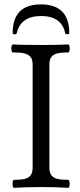

<svg xmlns="http://www.w3.org/2000/svg" viewBox="-20 -873 372 896"><path d="M45.4 -33.7Q76.7 -33.7 95.2 -38.1Q113.8 -42.5 123 -54.9Q132.3 -67.4 132.3 -90.8V-572.3Q132.3 -595.2 122.3 -607.4Q112.3 -619.6 92.8 -624Q73.2 -628.4 40 -628.4Q35.6 -628.4 33.7 -637.7Q31.7 -647 33.7 -656.2Q35.6 -665.5 40 -665.5Q93.8 -663.1 169.4 -663.1Q244.6 -663.1 298.3 -665.5Q302.7 -665.5 304.4 -656.2Q306.2 -647 304.4 -637.7Q302.7 -628.4 298.3 -628.4Q267.1 -628.4 248.3 -624Q229.5 -619.6 220 -607.4Q210.4 -595.2 210.4 -572.3V-90.8Q210.4 -67.4 220 -54.9Q229.5 -42.5 248 -38.1Q266.6 -33.7 298.3 -33.7Q302.7 -33.7 304.4 -24.4Q306.2 -15.1 304.4 -5.9Q302.7 3.4 298.3 3.4Q239.7 0 171.9 0Q104 0 45.4 3.4Q41 3.4 39.3 -5.9Q37.6 -15.1 39.3 -24.4Q41 -33.7 45.4 -33.7ZM170.9 -852.5Q303.2 -852.5 303.2 -718.3Q303.2 -714.8 298.8 -713.6Q294.4 -712.4 289.6 -713.6Q284.7 -714.8 284.2 -718.3Q275.9 -758.3 247.6 -778.3Q219.2 -798.3 171.9 -798.3Q124.5 -798.3 95.9 -778.3Q67.4 -758.3 58.1 -718.3Q57.6 -714.8 52.7 -713.4Q47.9 -711.9 43.5 -713.1Q39.1 -714.4 39.1 -718.3Q39.1 -852.5 170.9 -852.5Z"/></svg>

Font: Junicode Two Beta VF
Style: Regular
Weight: 400
Designer: Peter S. Baker
Foundry: Briery Creek Software
Version: Version 1.031 beta; ttfautohint (v1.8.1.43-b0c9)